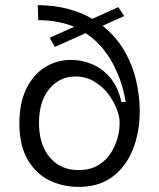

<svg xmlns="http://www.w3.org/2000/svg" viewBox="-20 -720 624 753"><path d="M289 13Q226 13 173 -13Q120 -39 88 -94.5Q56 -150 56 -237Q56 -316 83 -371.5Q110 -427 156 -456Q202 -485 258 -485Q303 -485 344 -467Q385 -449 414.5 -412.5Q444 -376 456 -320H473Q470 -342 460.5 -376.5Q451 -411 433 -450Q415 -489 386.5 -525.5Q358 -562 316 -590L195 -536L175 -572L271 -615Q241 -627 206 -634Q171 -641 130 -641L128 -700Q194 -699 247 -685Q300 -671 342 -646L444 -692L467 -657L382 -619Q435 -577 467.5 -521Q500 -465 514 -403.5Q528 -342 528 -285Q528 -200 500.5 -132.5Q473 -65 420 -26Q367 13 289 13ZM288 -53Q332 -53 362.5 -70.5Q393 -88 412 -116Q431 -144 440 -175.5Q449 -207 449 -234V-243Q449 -263 437.5 -293Q426 -323 404 -352Q382 -381 349.5 -400.5Q317 -420 276 -420Q214 -420 173.5 -371.5Q133 -323 133 -238Q133 -152 175.5 -102.5Q218 -53 288 -53Z"/></svg>

Font: Bricolage Grotesque 10pt Light
Style: Regular
Weight: 300
Designer: Mathieu Triay
Foundry: Atelier Triay
Version: Version 1.000; ttfautohint (v1.8.4.7-5d5b);gftools[0.9.32]